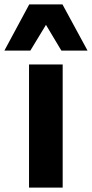

<svg xmlns="http://www.w3.org/2000/svg" viewBox="-47 -853 418 873"><path d="M0 0ZM85 -560H238V0H85ZM232 -623 162 -740 91 -623H-27L86 -833H237L351 -623Z"/></svg>

Font: Martel Sans ExtraBold
Style: Regular
Weight: 800
Designer: Dan Reynolds and Mathieu Réguer
Foundry: Dan Reynolds and Mathieu Réguer
Version: Version 1.002; ttfautohint (v1.1) -l 5 -r 5 -G 72 -x 0 -D la